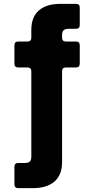

<svg xmlns="http://www.w3.org/2000/svg" viewBox="-20 -783 485 999"><path d="M75 196Q55 196 55 176V85Q55 65 75 65H110Q127 65 135 57.5Q143 50 143 33V-412Q143 -432 123 -432H75Q55 -432 55 -452V-547Q55 -567 75 -567H123Q143 -567 143 -587V-628Q143 -694 182 -728.5Q221 -763 296 -763H375Q395 -763 395 -743V-653Q395 -633 375 -633H336Q319 -633 311 -625.5Q303 -618 303 -601V-587Q303 -567 323 -567H375Q395 -567 395 -547V-452Q395 -432 375 -432H323Q303 -432 303 -412V61Q303 127 263.5 161.5Q224 196 149 196Z"/></svg>

Font: Open Sauce Two Black
Style: Regular
Weight: 900
Designer: Alfredo Marco Pradil
Foundry: Creative Sauce Fz LLC
Version: Version 1.477